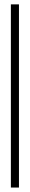

<svg xmlns="http://www.w3.org/2000/svg" viewBox="-20 -801 135 870"><path d="M65.9 -781.2V48.8H29.3V-781.2Z"/></svg>

Font: Flanker
Style: Italic
Weight: 400
Italic angle: -12°
Designer: Flanker
Version: Version 2.027